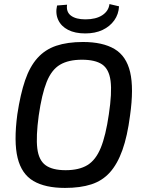

<svg xmlns="http://www.w3.org/2000/svg" viewBox="-20 -909 709 942"><path d="M387 -703Q484 -703 542 -668.5Q600 -634 618.5 -555Q637 -476 618 -342Q605 -241 580.5 -172.5Q556 -104 519 -63Q482 -22 428 -4.5Q374 13 299 13Q202 13 144 -21Q86 -55 66.5 -134Q47 -213 65 -348Q80 -447 103 -514.5Q126 -582 163.5 -624Q201 -666 256 -684.5Q311 -703 387 -703ZM382 -616Q316 -616 274.5 -591.5Q233 -567 209 -507Q185 -447 170 -342Q156 -239 163 -181Q170 -123 203.5 -98.5Q237 -74 302 -74Q368 -74 409 -99Q450 -124 474.5 -184Q499 -244 514 -348Q530 -454 522.5 -512Q515 -570 481 -593Q447 -616 382 -616ZM517 -889 564 -878Q562 -839 540.5 -809Q519 -779 483 -762Q447 -745 398 -745Q348 -745 314 -762.5Q280 -780 265.5 -811.5Q251 -843 260 -882L309 -886Q304 -850 328.5 -832Q353 -814 399 -814Q451 -814 482 -834.5Q513 -855 517 -889Z"/></svg>

Font: Exo 2 Medium
Style: Italic
Weight: 500
Italic angle: -8°
Designer: Natanael Gama
Foundry: Natanael Gama
Version: Version 2.010